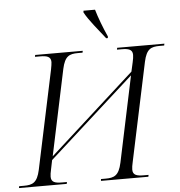

<svg xmlns="http://www.w3.org/2000/svg" viewBox="-81 -988 978 1045"><g transform="rotate(-5 408.5 -465.5)"><path d="M524 -771H533L534 -780C512 -828 489 -889 477 -931H414L413 -922C436 -878 486 -820 524 -771ZM-20 0H241L243 -10H217C179 -10 157 -16 157 -46C157 -55 159 -71 163 -87L173 -136L641 -558L542 -89C527 -20 501 -10 454 -10H429L428 0H687L689 -10H663C625 -10 603 -16 603 -46C603 -55 605 -71 609 -87L723 -625C738 -694 763 -704 810 -704H835L837 -714H579L577 -704H602C640 -704 662 -698 662 -668C662 -659 660 -643 656 -627L645 -578L178 -156L277 -625C292 -694 317 -704 364 -704H389L391 -714H131L129 -704H156C194 -704 216 -698 216 -668C216 -659 213 -643 210 -627L96 -89C81 -20 55 -10 8 -10H-18Z"/></g></svg>

Font: Noto Serif Display Light
Style: Italic
Weight: 300
Italic angle: -12°
Designer: Monotype Design Team
Foundry: Monotype Imaging Inc.
Version: Version 2.009